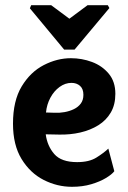

<svg xmlns="http://www.w3.org/2000/svg" viewBox="-20 -715 494 739"><path d="M100 -695H177L247 -643L317 -695H395L401 -684L267 -524H227L95 -683ZM257 4Q200 4 148 -22.5Q96 -49 63 -103Q30 -157 30 -239Q30 -327 63.5 -382.5Q97 -438 148.5 -464.5Q200 -491 253 -491Q295 -491 334 -476.5Q373 -462 398.5 -431.5Q424 -401 424 -354Q424 -312 406.5 -282Q389 -252 358.5 -233Q328 -214 289 -205Q250 -196 207 -197L156 -198Q162 -153 189 -122Q216 -91 277 -91Q323 -91 351 -108.5Q379 -126 397 -143L420 -56Q411 -44 388 -30Q365 -16 331.5 -6Q298 4 257 4ZM157 -282 190 -281Q209 -280 228.5 -283.5Q248 -287 264.5 -295Q281 -303 291 -316.5Q301 -330 301 -350Q301 -373 288 -384.5Q275 -396 255 -396Q231 -396 209.5 -380.5Q188 -365 174 -339Q160 -313 157 -282Z"/></svg>

Font: Kreon Light
Style: Bold
Weight: 700
Version: Version 2.002